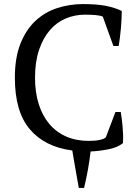

<svg xmlns="http://www.w3.org/2000/svg" viewBox="-20 -732 684 943"><path d="M547 -182H573Q578 -154 582 -111.5Q586 -69 584 -29Q556 -7 511.5 1.5Q467 10 425 12Q420 56 412 100.5Q404 145 393 191H367Q358 144 350.5 98Q343 52 335 7Q201 -10 127 -96.5Q53 -183 53 -350Q53 -448 80 -516.5Q107 -585 153 -628.5Q199 -672 260 -692Q321 -712 388 -712Q454 -712 499 -703.5Q544 -695 578 -678Q578 -662 577 -640.5Q576 -619 574 -595Q572 -571 569 -548Q566 -525 563 -506H537L485 -650Q474 -656 448.5 -658Q423 -660 398 -660Q348 -660 303.5 -641.5Q259 -623 225.5 -584.5Q192 -546 172 -487.5Q152 -429 152 -350Q152 -279 170 -221.5Q188 -164 222 -123.5Q256 -83 305 -61.5Q354 -40 416 -40Q449 -40 471 -45Q493 -50 500 -58Z"/></svg>

Font: PT Serif
Style: Regular
Weight: 400
Designer: A.Korolkova, O.Umpeleva, V.Yefimov
Foundry: ParaType Ltd
Version: Version 1.000W OFL; ttfautohint (v1.6)